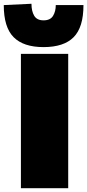

<svg xmlns="http://www.w3.org/2000/svg" viewBox="-60 -999 463 1019"><path d="M51 0V-713H302V0ZM171 -749Q64.5 -749 12.2 -801.8Q-40 -854.5 -40 -972L107 -979Q107 -940 121.5 -915.5Q136 -891 171 -891Q207 -891 221.5 -914.8Q236 -938.5 236 -972H383Q383 -854.5 331 -801.8Q279 -749 171 -749Z"/></svg>

Font: Commissioner Black
Style: Regular
Weight: 900
Designer: Kostas Bartsokas
Foundry: Kostas Bartsokas
Version: Version 1.000; ttfautohint (v1.8.3)